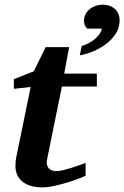

<svg xmlns="http://www.w3.org/2000/svg" viewBox="-20 -787 530 819"><path d="M490.2 -700.2Q490.2 -668.5 473.6 -643.1Q457 -617.7 431.9 -598.9Q406.7 -580.1 377 -567.9Q347.2 -555.7 320.3 -550.8L328.6 -590.8Q340.8 -594.2 354.7 -601.1Q368.7 -607.9 380.9 -617.4Q393.1 -627 402.3 -638.9Q411.6 -650.9 414.6 -665H351.6Q344.7 -671.9 341.6 -680.4Q338.4 -689 338.4 -698.2Q338.4 -714.8 345.5 -727.5Q352.5 -740.2 363.8 -749Q375 -757.8 389.4 -762.5Q403.8 -767.1 418.5 -767.1Q433.6 -767.1 446.8 -762.5Q460 -757.8 469.7 -749.3Q479.5 -740.7 484.9 -728.3Q490.2 -715.8 490.2 -700.2ZM244.1 -418 181.2 -108.9Q175.8 -85.4 186.3 -71.3Q196.8 -57.1 220.2 -57.1Q231.9 -57.1 248.3 -61Q264.6 -64.9 282.2 -70.3Q299.8 -75.7 316.4 -81.8Q333 -87.9 345.2 -91.8V-37.1Q336.9 -33.2 315.9 -25.1Q294.9 -17.1 268.1 -8.8Q241.2 -0.5 212.4 5.9Q183.6 12.2 160.2 12.2Q131.3 12.2 109.9 5.4Q88.4 -1.5 74.2 -13.4Q60.1 -25.4 53 -42Q45.9 -58.6 45.9 -78.1Q45.9 -87.9 46.6 -97.7Q47.4 -107.4 49.8 -118.2L110.8 -416L39.1 -408.2V-449.2L124 -482.9L174.8 -585.9H274.9L253.9 -473.1H393.1V-418Z"/></svg>

Font: Charis SIL
Style: Bold Italic
Weight: 700
Italic angle: -11°
Foundry: SIL International
Version: Version 4.112